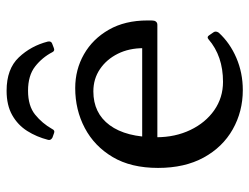

<svg xmlns="http://www.w3.org/2000/svg" viewBox="-107 -641 756 582"><g transform="rotate(-90 271.0 -350.0)"><path d="M287 -708Q353 -708 388 -671Q423 -634 436 -583Q438 -573 430 -570L417 -565Q408 -561 404 -569Q388 -600 360.5 -621.5Q333 -643 287 -643Q241 -643 214.5 -621.5Q188 -600 171 -570Q167 -561 159 -564L145 -569Q136 -574 138 -582Q147 -617 165 -645.5Q183 -674 213 -691Q243 -708 287 -708ZM289 8Q224 8 170 -22.5Q116 -53 84.5 -110.5Q53 -168 53 -249Q53 -331 86 -386.5Q119 -442 174 -471Q229 -500 295 -500Q351 -500 397.5 -473.5Q444 -447 472 -398Q500 -349 500 -281Q500 -277 500 -271Q500 -265 499 -260Q496 -251 487 -251H132V-297H439L416 -275Q416 -280 416 -284.5Q416 -289 416 -293Q416 -337 399 -371Q382 -405 352.5 -425Q323 -445 285 -445Q219 -445 182.5 -395.5Q146 -346 146 -254Q146 -197 168 -151Q190 -105 228 -78.5Q266 -52 314 -52Q392 -52 443 -96Q450 -102 455 -94L464 -81Q469 -74 463 -65Q432 -31 386.5 -11.5Q341 8 289 8Z"/></g></svg>

Font: Hahmlet
Style: Regular
Weight: 400
Designer: Minjoo Ham & Mark Frömberg
Foundry: hypertype
Version: Version 1.002